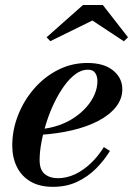

<svg xmlns="http://www.w3.org/2000/svg" viewBox="-20 -714 524 744"><path d="M185 10Q133 10 98 -10.8Q63 -31.5 45.2 -67.8Q27.5 -104 27.5 -150Q27.5 -210 49.8 -267Q72 -324 111.8 -370Q151.5 -416 204.5 -443Q257.5 -470 318.5 -470Q383 -470 418.5 -440.8Q454 -411.5 454 -368.5Q454 -330.5 429 -299.2Q404 -268 360.2 -245.2Q316.5 -222.5 258.8 -209Q201 -195.5 135 -191.5V-213.5Q172.5 -216.5 206.2 -228Q240 -239.5 267.5 -258Q295 -276.5 315.2 -299.5Q335.5 -322.5 346.5 -348.2Q357.5 -374 357.5 -400Q357.5 -418.5 349 -431.2Q340.5 -444 320.5 -444Q296 -444 272.8 -427Q249.5 -410 228.5 -380.8Q207.5 -351.5 190 -315.2Q172.5 -279 160 -239.5Q147.5 -200 140.5 -162.5Q133.5 -125 133.5 -94Q133.5 -55.5 153.5 -39.5Q173.5 -23.5 204 -23.5Q238.5 -23.5 270.8 -38.8Q303 -54 331.5 -81Q360 -108 382.5 -144L406 -129Q384 -93 352.5 -61.2Q321 -29.5 279.5 -9.8Q238 10 185 10ZM175 -554.5 160.5 -569.5 301.5 -694.5H378.5L476 -569.5L460 -554L338 -634.5Z"/></svg>

Font: Bodoni Moda 9pt SemiBold
Style: Italic
Weight: 600
Italic angle: -13°
Designer: Owen Earl
Foundry: indestructible type
Version: Version 2.004